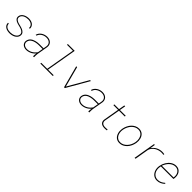

<svg xmlns="http://www.w3.org/2000/svg" viewBox="477 -2534 4329 4329"><g transform="rotate(45 2641.0 -370.0)"><path d="M449.2 -129.4Q453.1 -150.9 448.2 -167.7Q443.4 -184.6 432.1 -197.8Q420.9 -210.9 404.8 -220.9Q388.7 -231 370.8 -238.3Q353 -245.6 334.5 -250.7Q315.9 -255.9 300.3 -259.8Q281.2 -264.2 260.3 -269.8Q239.3 -275.4 219.5 -283Q199.7 -290.5 182.1 -301.3Q164.6 -312 152.3 -326.7Q140.1 -341.3 134.3 -360.6Q128.4 -379.9 132.3 -404.8Q137.2 -439.9 158.2 -465.3Q179.2 -490.7 208.3 -506.8Q237.3 -522.9 271.2 -530.5Q305.2 -538.1 336.9 -538.1Q372.6 -538.1 405.5 -529.3Q438.5 -520.5 463.4 -502Q488.3 -483.4 502.7 -455.1Q517.1 -426.8 515.6 -387.2H488.8Q491.2 -419.9 478.8 -443.6Q466.3 -467.3 444.6 -482.4Q422.9 -497.6 394.5 -504.6Q366.2 -511.7 337.4 -511.7Q311.5 -511.7 282.5 -506.1Q253.4 -500.5 227.8 -488Q202.1 -475.6 183.3 -455.3Q164.6 -435.1 158.7 -405.8Q154.8 -383.8 159.7 -367.4Q164.6 -351.1 175.8 -338.6Q187 -326.2 203.1 -317.4Q219.2 -308.6 237.3 -302Q255.4 -295.4 273.7 -291Q292 -286.6 307.6 -282.7Q327.1 -277.8 348.4 -271.7Q369.6 -265.6 389.4 -257.1Q409.2 -248.5 426.8 -236.8Q444.3 -225.1 456.3 -209.5Q468.3 -193.8 473.9 -174.1Q479.5 -154.3 475.6 -128.9Q470.2 -91.3 448.2 -65.2Q426.3 -39.1 395.5 -22.2Q364.7 -5.4 328.9 2.2Q293 9.8 260.3 9.8Q225.6 9.8 191.7 2.2Q157.7 -5.4 130.6 -22.7Q103.5 -40 86.9 -67.4Q70.3 -94.7 71.3 -134.3H97.7Q97.7 -100.6 112.1 -77.9Q126.5 -55.2 149.7 -41.5Q172.9 -27.8 201.7 -22.2Q230.5 -16.6 259.8 -16.6Q287.1 -16.6 317.9 -22.7Q348.6 -28.8 376 -42.2Q403.3 -55.7 423.3 -77.1Q443.4 -98.6 449.2 -129.4Z M1004.9 0Q1003.9 -25.4 1006.3 -49.6Q1008.8 -73.7 1013.7 -98.6Q992.7 -73.2 967 -53Q941.4 -32.7 912.4 -18.8Q883.3 -4.9 851.6 2.7Q819.8 10.3 786.6 9.8Q755.9 9.3 728 -0.7Q700.2 -10.7 680.4 -29.3Q660.6 -47.9 650.6 -74.2Q640.6 -100.6 646 -133.8Q650.9 -165.5 665.3 -189.7Q679.7 -213.9 700.9 -231.7Q722.2 -249.5 748.3 -261.5Q774.4 -273.4 802.7 -280.8Q831.1 -288.1 860.4 -291.3Q889.6 -294.4 917 -294.9H1045.4L1059.1 -372.1Q1064 -405.8 1055.4 -431.6Q1046.9 -457.5 1028.3 -475.3Q1009.8 -493.2 982.7 -502.4Q955.6 -511.7 923.8 -511.7Q892.1 -511.7 861.6 -503.4Q831.1 -495.1 804.9 -478.8Q778.8 -462.4 759.3 -438.5Q739.7 -414.6 730.5 -383.3L704.1 -384.3Q713.4 -420.9 735.1 -449.5Q756.8 -478 786.6 -497.6Q816.4 -517.1 851.6 -527.6Q886.7 -538.1 923.3 -538.1Q960.4 -538.1 992.4 -526.9Q1024.4 -515.6 1046.9 -493.9Q1069.3 -472.2 1079.8 -441.2Q1090.3 -410.2 1085 -371.1L1039.1 -106.4Q1035.2 -80.6 1035.4 -55.4Q1035.6 -30.3 1035.6 -4.4L1035.2 0ZM786.1 -16.1Q821.8 -15.1 855.2 -24.2Q888.7 -33.2 918.2 -50Q947.8 -66.9 973.1 -90.6Q998.5 -114.3 1018.6 -143.1L1041 -268.1H918.5Q895 -268.1 869.1 -265.4Q843.3 -262.7 817.4 -256.8Q791.5 -251 767.6 -241.2Q743.7 -231.4 723.9 -216.3Q704.1 -201.2 690.4 -180.4Q676.8 -159.7 671.9 -131.8Q667 -105 675.3 -83.7Q683.6 -62.5 700 -47.6Q716.3 -32.7 739 -24.7Q761.7 -16.6 786.1 -16.1Z M1365.7 -750H1582.5L1457 -26.4H1636.2L1632.8 0H1236.3L1240.2 -26.4H1430.2L1551.3 -723.6H1361.8Z M2010.3 -39.6 2292.5 -527.8H2322.8L2019 0H1992.7L1852.1 -528.8H1880.9Z M2765.6 0Q2764.6 -25.4 2767.1 -49.6Q2769.5 -73.7 2774.4 -98.6Q2753.4 -73.2 2727.8 -53Q2702.1 -32.7 2673.1 -18.8Q2644 -4.9 2612.3 2.7Q2580.6 10.3 2547.4 9.8Q2516.6 9.3 2488.8 -0.7Q2460.9 -10.7 2441.2 -29.3Q2421.4 -47.9 2411.4 -74.2Q2401.4 -100.6 2406.7 -133.8Q2411.6 -165.5 2426 -189.7Q2440.4 -213.9 2461.7 -231.7Q2482.9 -249.5 2509 -261.5Q2535.2 -273.4 2563.5 -280.8Q2591.8 -288.1 2621.1 -291.3Q2650.4 -294.4 2677.7 -294.9H2806.2L2819.8 -372.1Q2824.7 -405.8 2816.2 -431.6Q2807.6 -457.5 2789.1 -475.3Q2770.5 -493.2 2743.4 -502.4Q2716.3 -511.7 2684.6 -511.7Q2652.8 -511.7 2622.3 -503.4Q2591.8 -495.1 2565.7 -478.8Q2539.6 -462.4 2520 -438.5Q2500.5 -414.6 2491.2 -383.3L2464.8 -384.3Q2474.1 -420.9 2495.8 -449.5Q2517.6 -478 2547.4 -497.6Q2577.1 -517.1 2612.3 -527.6Q2647.5 -538.1 2684.1 -538.1Q2721.2 -538.1 2753.2 -526.9Q2785.2 -515.6 2807.6 -493.9Q2830.1 -472.2 2840.6 -441.2Q2851.1 -410.2 2845.7 -371.1L2799.8 -106.4Q2795.9 -80.6 2796.1 -55.4Q2796.4 -30.3 2796.4 -4.4L2795.9 0ZM2546.9 -16.1Q2582.5 -15.1 2616 -24.2Q2649.4 -33.2 2679 -50Q2708.5 -66.9 2733.9 -90.6Q2759.3 -114.3 2779.3 -143.1L2801.8 -268.1H2679.2Q2655.8 -268.1 2629.9 -265.4Q2604 -262.7 2578.1 -256.8Q2552.2 -251 2528.3 -241.2Q2504.4 -231.4 2484.6 -216.3Q2464.8 -201.2 2451.2 -180.4Q2437.5 -159.7 2432.6 -131.8Q2427.7 -105 2436 -83.7Q2444.3 -62.5 2460.7 -47.6Q2477.1 -32.7 2499.8 -24.7Q2522.5 -16.6 2546.9 -16.1Z M3271.5 -670.9 3246.6 -528.3H3431.2L3427.2 -501.5H3242.2L3176.8 -126.5Q3172.4 -98.1 3178.7 -77.6Q3185.1 -57.1 3199.5 -43.7Q3213.9 -30.3 3235.4 -23.7Q3256.8 -17.1 3283.2 -16.6Q3303.2 -16.1 3322.5 -17.6Q3341.8 -19 3361.3 -21L3363.3 4.4Q3343.8 7.8 3324.5 9Q3305.2 10.3 3285.6 9.8Q3252.9 9.3 3225.8 1.2Q3198.7 -6.8 3180.2 -23.4Q3161.6 -40 3153.1 -65.7Q3144.5 -91.3 3149.4 -126.5L3214.4 -501.5H3064.5L3067.9 -528.3H3218.8L3243.7 -670.9Z M3584.5 -274.4Q3593.8 -323.7 3616.5 -371.1Q3639.2 -418.5 3673.6 -455.6Q3708 -492.7 3753.2 -515.4Q3798.3 -538.1 3852.5 -538.1Q3888.7 -538.1 3917.5 -527.3Q3946.3 -516.6 3968 -497.8Q3989.7 -479 4004.6 -453.4Q4019.5 -427.7 4027.6 -398.4Q4035.6 -369.1 4037.4 -337.4Q4039.1 -305.7 4034.2 -274.4L4030.8 -253.9Q4022 -204.6 3999.3 -157.2Q3976.6 -109.9 3942.1 -72.8Q3907.7 -35.6 3862.5 -12.9Q3817.4 9.8 3763.2 9.8Q3727.1 9.8 3698.2 -1Q3669.4 -11.7 3647.7 -30.5Q3626 -49.3 3611.1 -75Q3596.2 -100.6 3587.9 -129.9Q3579.6 -159.2 3577.9 -190.9Q3576.2 -222.7 3581.1 -253.9ZM3607.4 -253.9Q3600.6 -212.9 3606.2 -170.7Q3611.8 -128.4 3630.6 -94.2Q3649.4 -60.1 3682.1 -38.3Q3714.8 -16.6 3763.2 -16.6Q3811.5 -16.6 3851.8 -37.4Q3892.1 -58.1 3923.1 -91.8Q3954.1 -125.5 3974.6 -168Q3995.1 -210.4 4003.9 -253.9L4007.8 -274.4Q4012.2 -301.8 4011.2 -329.8Q4010.3 -357.9 4003.7 -384.3Q3997.1 -410.6 3984.6 -433.8Q3972.2 -457 3953.4 -474.4Q3934.6 -491.7 3909.4 -501.7Q3884.3 -511.7 3852.5 -511.7Q3804.7 -511.7 3764.2 -491Q3723.6 -470.2 3692.6 -436.5Q3661.6 -402.8 3640.9 -360.4Q3620.1 -317.9 3611.3 -274.4Z M4591.8 -538.1Q4608.9 -538.1 4625.7 -535.6Q4642.6 -533.2 4659.2 -530.3L4653.3 -505.9Q4637.7 -508.3 4622.3 -510.3Q4606.9 -512.2 4591.3 -512.2Q4550.3 -512.2 4508.8 -500.7Q4467.3 -489.3 4431.6 -466.8Q4396 -444.3 4368.9 -411.9Q4341.8 -379.4 4329.6 -337.4L4272.5 0H4242.7L4333.5 -528.3H4359.4L4345.7 -436.5L4338.4 -402.8Q4359.9 -435.5 4387.5 -460.9Q4415 -486.3 4447.3 -503.4Q4479.5 -520.5 4516.1 -529.3Q4552.7 -538.1 4591.8 -538.1Z M4957 9.8Q4921.9 9.8 4892.6 -1Q4863.3 -11.7 4840.3 -30.3Q4817.4 -48.8 4801.3 -74Q4785.2 -99.1 4775.6 -128.2Q4766.1 -157.2 4763.4 -189.2Q4760.7 -221.2 4765.6 -252.9L4769.5 -274.4Q4775.4 -306.6 4787.6 -338.6Q4799.8 -370.6 4817.9 -399.9Q4835.9 -429.2 4859.1 -454.6Q4882.3 -480 4910.2 -498.5Q4938 -517.1 4969.7 -527.6Q5001.5 -538.1 5037.1 -538.1Q5084 -538.1 5118.2 -518.8Q5152.3 -499.5 5173.6 -467.8Q5194.8 -436 5202.4 -395.5Q5210 -355 5204.1 -312.5L5199.2 -281.7H4798.3L4796.9 -274.4L4792.5 -252.9Q4785.2 -210.9 4792 -168.7Q4798.8 -126.5 4819.8 -92.8Q4840.8 -59.1 4875.2 -37.8Q4909.7 -16.6 4956.5 -16.1Q5006.8 -15.6 5049.8 -35.2Q5092.8 -54.7 5128.9 -88.4L5147 -74.2Q5108.9 -34.7 5060.8 -12.5Q5012.7 9.8 4957 9.8ZM5037.6 -511.7Q4993.7 -511.7 4956.5 -494.1Q4919.4 -476.6 4889.9 -448Q4860.4 -419.4 4838.6 -382.8Q4816.9 -346.2 4803.2 -308.1H5175.3L5176.8 -314.5Q5184.1 -350.1 5178 -385.5Q5171.9 -420.9 5154.1 -448.7Q5136.2 -476.6 5106.7 -494.1Q5077.1 -511.7 5037.6 -511.7Z"/></g></svg>

Font: Roboto Mono Thin
Style: Italic
Weight: 250
Designer: Google
Version: Version 2.000985; 2015; ttfautohint (v1.3)